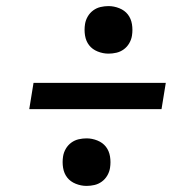

<svg xmlns="http://www.w3.org/2000/svg" viewBox="-20 -655 640 630"><path d="M336 -479Q318 -479 300.5 -486Q283 -493 272.5 -506.5Q262 -520 259 -538.5Q256 -557 259 -576Q261 -589 268 -601Q275 -613 286 -621Q297 -629 310 -632Q323 -635 336 -635Q354 -635 371.5 -628Q389 -621 399.5 -607.5Q410 -594 413 -575.5Q416 -557 413 -538Q411 -525 404 -513Q397 -501 386 -493Q375 -485 362 -482Q349 -479 336 -479ZM510 -297H76L90 -383H524ZM264 -45Q246 -45 228.5 -52Q211 -59 200.5 -72.5Q190 -86 187 -104.5Q184 -123 187 -142Q189 -155 196 -167Q203 -179 214 -187Q225 -195 238 -198Q251 -201 264 -201Q282 -201 299.5 -194Q317 -187 327.5 -173.5Q338 -160 341 -141.5Q344 -123 341 -104Q339 -91 332 -79Q325 -67 314 -59Q303 -51 290 -48Q277 -45 264 -45Z"/></svg>

Font: Iosevka SmBd Ex Obl
Style: Regular
Weight: 600
Width: 7
Italic angle: -9°
Monospace: yes
Designer: Belleve Invis
Foundry: Belleve Invis
Version: Version 32.5.0; ttfautohint (v1.8.4)